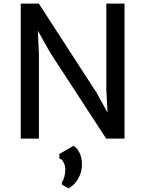

<svg xmlns="http://www.w3.org/2000/svg" viewBox="-20 -763 800 1057"><path d="M320.3 240.7Q328.1 231.4 333.7 211.9Q339.4 192.4 339.4 169.9Q339.4 149.9 330.1 131.1Q320.8 112.3 306.6 109.4V85L383.8 40Q403.3 49.3 417.2 77.1Q431.2 105 431.2 143.6Q431.2 175.3 419.4 202.4Q407.7 229.5 390.6 247.8Q373.5 266.1 356.9 273.4L320.3 253.4ZM665.5 -743.2V0H564.5L256.8 -472.2L188.5 -593.8L194.3 -464.8V0H94.2V-743.2H193.8L511.7 -252.4L572.3 -142.6L565.4 -266.1V-743.2Z"/></svg>

Font: Merriweather Sans
Style: Regular
Weight: 400
Designer: Eben Sorkin
Foundry: Eben Sorkin
Version: Version 1.006; ttfautohint (v1.4.1) -l 6 -r 50 -G 0 -x 11 -H